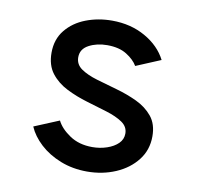

<svg xmlns="http://www.w3.org/2000/svg" viewBox="-65 -595 693 671"><g transform="rotate(10 281.0 -259.5)"><path d="M285.2 7.8Q233.9 7.8 190.7 -9.3Q147.5 -26.4 117.2 -54.4Q86.9 -82.5 73.2 -114.7L161.6 -151.4Q174.8 -124.5 208 -102.1Q241.2 -79.6 288.6 -79.6Q315.9 -79.6 340.3 -87.9Q364.7 -96.2 379.6 -110.8Q394.5 -125.5 394.5 -146Q394.5 -170.4 372.6 -185.3Q350.6 -200.2 316.2 -210.7Q281.7 -221.2 243.2 -232.7Q204.6 -244.1 169.9 -261.5Q135.3 -278.8 113.3 -307.1Q91.3 -335.4 91.3 -379.9Q91.3 -427.7 118.2 -460.7Q145 -493.7 188.2 -510.3Q231.4 -526.9 280.8 -526.9Q347.2 -526.9 398.9 -497.6Q450.7 -468.3 474.6 -421.4L387.2 -384.8Q375 -405.8 348.1 -422.6Q321.3 -439.5 278.8 -439.5Q242.2 -439.5 214.1 -424.6Q186 -409.7 186 -380.4Q186 -355 208 -339.8Q230 -324.7 264.4 -314.5Q298.8 -304.2 337.4 -293.5Q376 -282.7 410.6 -266.4Q445.3 -250 467.3 -223.1Q489.3 -196.3 489.3 -152.8Q489.3 -104.5 461.2 -68.4Q433.1 -32.2 386.5 -12.2Q339.8 7.8 285.2 7.8Z"/></g></svg>

Font: Reddit Mono Medium
Style: Regular
Weight: 500
Monospace: yes
Designer: Stephen Hutchings
Foundry: Reddit
Version: Version 1.014